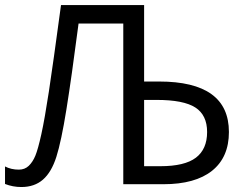

<svg xmlns="http://www.w3.org/2000/svg" viewBox="-20 -734 969 765"><path d="M892.1 -208Q892.1 -107.4 825 -53.7Q757.8 0 630.9 0H471.2V-640.1H293Q265.1 -425.3 244.6 -297.9Q224.1 -170.4 204.6 -109.1Q185.1 -47.9 151.1 -18.3Q117.2 11.2 64.9 11.2Q31.2 11.2 0 -1V-70.8Q24.4 -58.1 55.2 -58.1Q78.6 -58.1 94.5 -73.2Q110.4 -88.4 120.8 -113.5Q131.3 -138.7 144.8 -199.7Q158.2 -260.7 174.8 -369.6Q191.4 -478.5 223.1 -713.9H554.2V-409.2H613.8Q892.1 -409.2 892.1 -208ZM554.2 -71.8H619.1Q715.8 -71.8 760.5 -105.7Q805.2 -139.6 805.2 -208Q805.2 -275.4 758.3 -305.7Q711.4 -335.9 604 -335.9H554.2Z"/></svg>

Font: Open Sans ACDW
Style: acdw
Weight: 400
Foundry: Ascender Corporation
Version: Version 1.10